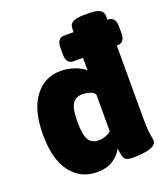

<svg xmlns="http://www.w3.org/2000/svg" viewBox="-139 -853 843 961"><g transform="rotate(-20 282.5 -373.0)"><path d="M214 8Q126 8 74 -61Q22 -130 22 -262Q22 -391 74.5 -461Q127 -531 214 -531Q249 -531 283.5 -519.5Q318 -508 342 -488V-554H293Q253 -554 253 -604V-641Q253 -691 293 -691H342V-712Q342 -733 360 -743.5Q378 -754 418 -754H446Q486 -754 504 -743.5Q522 -733 522 -712V-691H525Q565 -691 565 -641V-604Q565 -554 525 -554H522V-174Q522 -125 524.5 -101Q527 -77 529.5 -65.5Q532 -54 532 -43Q532 -25 512 -15.5Q492 -6 463.5 -2.5Q435 1 407 1Q383 1 372 -5Q361 -11 357 -26Q353 -41 349 -68Q333 -36 299.5 -14Q266 8 214 8ZM276 -139Q293 -139 313 -146Q333 -153 342 -163V-360Q334 -372 314.5 -378Q295 -384 276 -384Q238 -384 222 -356Q206 -328 206 -261Q206 -195 222 -167Q238 -139 276 -139Z"/></g></svg>

Font: Asap Black
Style: Regular
Weight: 900
Designer: Pablo Cosgaya
Foundry: Omnibus-Type
Version: Version 3.001; ttfautohint (v1.8.4.7-5d5b)